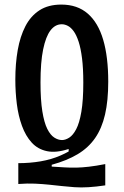

<svg xmlns="http://www.w3.org/2000/svg" viewBox="-20 -692 541 839"><path d="M440 118Q400 124 367 126Q334 128 305.5 126Q277 124 250 121Q223 118 194 115Q165 112 132.5 110.5Q100 109 60 112V21Q85 21 109.5 19Q134 17 157.5 13Q181 9 203 2.5Q225 -4 244.5 -12.5Q264 -21 280 -30V-41Q225 -23 185 -31.5Q145 -40 118.5 -69Q92 -98 76 -142Q60 -186 53.5 -238Q47 -290 47 -344Q47 -414 57.5 -473.5Q68 -533 91 -577.5Q114 -622 152.5 -647Q191 -672 248 -672Q318 -672 363.5 -632.5Q409 -593 431 -518Q453 -443 453 -335Q453 -252 439 -191.5Q425 -131 395.5 -88.5Q366 -46 319 -18Q272 10 206 28V36Q238 38 263.5 39.5Q289 41 313.5 40.5Q338 40 368.5 36.5Q399 33 440 25ZM251 -80Q266 -80 282.5 -90.5Q299 -101 313 -127.5Q327 -154 335.5 -203.5Q344 -253 344 -331Q344 -393 338.5 -437Q333 -481 323.5 -510Q314 -539 302 -555.5Q290 -572 276.5 -579Q263 -586 250 -586Q221 -586 200.5 -559Q180 -532 168.5 -476Q157 -420 157 -332Q157 -255 165 -205.5Q173 -156 186.5 -129Q200 -102 217 -91Q234 -80 251 -80Z"/></svg>

Font: Bricolage Grotesque Condensed Medium
Style: Regular
Weight: 500
Width: 3
Designer: Mathieu Triay
Foundry: Atelier Triay
Version: Version 1.000;gftools[0.9.30]